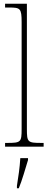

<svg xmlns="http://www.w3.org/2000/svg" viewBox="-20 -780 259 1021"><path d="M7 0H212V-20H200C127 -20 123 -24 123 -94V-760H7V-740H28C88 -740 95 -736 95 -662V-94C95 -24 91 -20 18 -20H7ZM70 208V221H80C97 181 116 113 129 71V61H88C85 111 78 159 70 208Z"/></svg>

Font: Noto Serif Georgian Condensed Thin
Style: Regular
Weight: 100
Width: 3
Designer: Monotype Design Team, Akaki Razmadze
Foundry: Google LLC
Version: Version 2.003